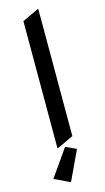

<svg xmlns="http://www.w3.org/2000/svg" viewBox="-146 -803 585 1069"><g transform="rotate(-15 146.5 -268.5)"><path d="M122.6 219.7H117.7L31.7 178.7L139.6 24.4H144.5L201.7 51.3ZM97.7 19.5V-712.9L190.4 -756.8H195.3V-24.4L102.5 19.5Z"/></g></svg>

Font: Nova Cut
Style: Book
Weight: 400
Version: Version 2.000